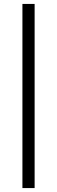

<svg xmlns="http://www.w3.org/2000/svg" viewBox="-20 -835 290 976"><path d="M94 121V-815H156V121Z"/></svg>

Font: Kalaa
Style: Regular
Weight: 400
Version: Version 1.20 June 5, 2016